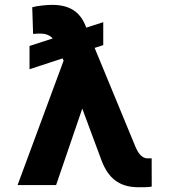

<svg xmlns="http://www.w3.org/2000/svg" viewBox="-20 -771 708 800"><path d="M410.2 -678.6 339.5 -655.9 335.2 -666.5C312.9 -720.2 271.3 -750.7 197.8 -750.7C176.1 -750.7 136 -747.2 114.3 -740.8L117.9 -629.6C130 -631 139.6 -631 147.4 -631C170.8 -631 187.5 -624.3 199.6 -610.8L103 -579.5V-482.6L240.8 -527.7L245 -518.1L53.3 0H213.8L322.8 -318.5L403.4 -101.6C430.4 -31.2 474.4 9.2 556.8 9.2C579.5 9.2 598.7 9.2 612.2 6.4L611.9 -111.2H594.8C568.2 -111.2 552.9 -138.1 541.9 -165.5L374.3 -571.4L410.2 -583.1Z"/></svg>

Font: Magic Ui Pro
Style: Bold
Weight: 700
Designer: Stefan Endress, Andreas Faust
Version: Version 1.000;FEAKit 1.0